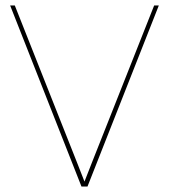

<svg xmlns="http://www.w3.org/2000/svg" viewBox="-20 -680 616 700"><path d="M559 -660 299 0H277L17 -660H34L261 -87L288 -18L315 -87L542 -660Z"/></svg>

Font: Elaine Sans Thin
Style: Regular
Weight: 250
Designer: Wei Huang
Foundry: Wei Huang
Version: Version 2.001;December 24, 2019;FontCreator 12.0.0.2547 64-b